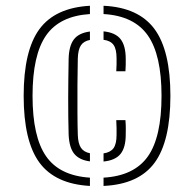

<svg xmlns="http://www.w3.org/2000/svg" viewBox="-20 -624 656 649"><path d="M60 -300Q60 -453 113.2 -525.5Q166.5 -598 284 -604.5V-576.5Q181.5 -570 135.8 -504.2Q90 -438.5 90 -300Q90 -161.5 135.8 -95.8Q181.5 -30 284 -23.5V4.5Q166.5 -2 113.2 -74.5Q60 -147 60 -300ZM212 -169Q211 -198.5 210.8 -229.5Q210.5 -260.5 210.5 -292.8Q210.5 -325 211 -358.2Q211.5 -391.5 212 -425Q213 -468.5 229.5 -490.5Q246 -512.5 284 -517.5V-489Q263 -485 253.5 -470.8Q244 -456.5 243 -427Q242 -386.5 241.8 -337Q241.5 -287.5 241.8 -242Q242 -196.5 243 -168Q244 -138.5 253.8 -124.2Q263.5 -110 284 -106V-78.5Q248.5 -83 231.2 -103.8Q214 -124.5 212 -169ZM330 4.5V-23.5Q433 -29.5 479.5 -94.8Q526 -160 526 -300Q526 -438.5 479.5 -504.5Q433 -570.5 330 -576.5V-604.5Q448 -599 502 -526.2Q556 -453.5 556 -300Q556 -146.5 502.5 -73.8Q449 -1 330 4.5ZM330 -78V-105.5Q353.5 -109 363.8 -123.2Q374 -137.5 374 -168Q374 -180 374 -190.5Q374 -201 373 -218H404Q405.5 -198 405.2 -189.2Q405 -180.5 405 -169Q405 -125.5 387.5 -103.8Q370 -82 330 -78ZM330 -518Q370 -514 387.5 -491.8Q405 -469.5 405 -425Q405 -414.5 405 -405.5Q405 -396.5 404 -383H373Q374 -396.5 374 -406.2Q374 -416 374 -427Q374 -458 363.8 -472.2Q353.5 -486.5 330 -489.5Z"/></svg>

Font: Big Shoulders Stencil Text Thin Thin
Style: Regular
Weight: 250
Version: Version 2.001